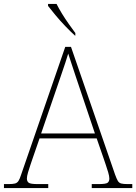

<svg xmlns="http://www.w3.org/2000/svg" viewBox="-24 -951 689 971"><path d="M-4 0V-20H18Q41 -20 52 -23Q63 -26 69.5 -36Q76 -46 83 -68L306 -714H335L558 -68Q566 -46 572 -36Q578 -26 589 -23Q600 -20 623 -20H645V0H440V-20H474Q512 -20 520.5 -27Q529 -34 529 -48Q529 -60 523 -80Q517 -100 510.5 -119Q504 -138 501 -147L465 -251H176L140 -147Q137 -138 130.5 -119Q124 -100 118 -80Q112 -60 112 -48Q112 -34 121 -27Q130 -20 167 -20H220V0ZM184 -276H456L379 -505Q370 -532 359 -564.5Q348 -597 338 -628Q328 -659 321 -680Q317 -665 306.5 -634Q296 -603 285 -570.5Q274 -538 266 -515ZM355 -771Q335 -789 307.5 -817.5Q280 -846 256 -875Q232 -904 219 -921V-931H262Q273 -909 289.5 -882Q306 -855 324.5 -829Q343 -803 357 -784V-771Z"/></svg>

Font: Noto Serif Tamil Thin
Style: Italic
Weight: 100
Italic angle: -12°
Designer: Indian Type Foundry, Tom Grace, and the Monotype Design Team
Foundry: Monotype Imaging Inc.
Version: Version 2.003; ttfautohint (v1.8.4.7-5d5b)